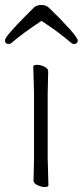

<svg xmlns="http://www.w3.org/2000/svg" viewBox="-33 -744 333 773"><path d="M134 -660Q64 -614 14 -572Q9 -567 2 -567Q-13 -567 -13 -582Q-13 -597 76 -686L104 -714Q115 -724 133.5 -724Q152 -724 164 -713Q209 -670 244.5 -630.5Q280 -591 280 -581Q280 -567 265 -567Q258 -567 253 -572Q203 -615 134 -660ZM102 -17 104 -105V-368L101 -475Q101 -483 115.5 -483Q130 -483 145.5 -475.5Q161 -468 161 -457L159 -368V-105L162 1Q162 9 148 9Q134 9 118 1.5Q102 -6 102 -17Z"/></svg>

Font: ToneOZ-Pinyin-WenKai-Light
Style: Light
Weight: 300
Designer: Fontworks Inc.
Foundry: ToneOZ
Version: Version 0.240331